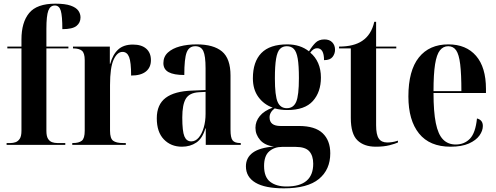

<svg xmlns="http://www.w3.org/2000/svg" viewBox="-20 -790 2707 1047"><path d="M16 0V-10H38Q51 -10 64.5 -14.5Q78 -19 87.5 -33Q97 -47 97 -77V-526H20V-536H97V-575Q97 -668 139 -719Q181 -770 282 -770Q335 -770 365 -759.5Q395 -749 407 -732Q419 -715 419 -695Q419 -666 397 -648.5Q375 -631 320 -631Q320 -703 311.5 -731.5Q303 -760 279 -760Q254 -760 243.5 -732Q233 -704 233 -633V-536H353V-526H233V-77Q233 -47 242 -33Q251 -19 264.5 -14.5Q278 -10 292 -10H336V0Z M374 0V-10H378Q410 -10 426 -22.5Q442 -35 442 -77V-462Q442 -501 426.5 -513.5Q411 -526 380 -526H378V-536H579V-442H581Q595 -493 624.5 -520Q654 -547 705 -547Q752 -547 777.5 -524.5Q803 -502 803 -462Q803 -422 775.5 -400Q748 -378 695 -378Q695 -451 684 -479Q673 -507 648 -507Q619 -507 599.5 -464.5Q580 -422 580 -326V-77Q580 -35 597 -22.5Q614 -10 650 -10H666V0Z M972 10Q912 10 873.5 -30Q835 -70 835 -145Q835 -220 883.5 -256.5Q932 -293 1029 -296L1101 -299V-417Q1101 -486 1088.5 -512Q1076 -538 1045 -538Q1011 -538 998 -504.5Q985 -471 985 -381Q928 -381 899.5 -396.5Q871 -412 871 -446Q871 -481 895.5 -503.5Q920 -526 961 -537Q1002 -548 1053 -548Q1144 -548 1190.5 -509.5Q1237 -471 1237 -378V-82Q1237 -39 1248.5 -24.5Q1260 -10 1290 -10H1293V0H1102V-90H1100Q1084 -35 1050.5 -12.5Q1017 10 972 10ZM1023 -19Q1046 -19 1063.5 -39.5Q1081 -60 1091 -94.5Q1101 -129 1101 -169V-289L1064 -287Q1013 -284 993.5 -252Q974 -220 974 -149Q974 -74 985.5 -46.5Q997 -19 1023 -19Z M1528 237Q1425 237 1373 206Q1321 175 1321 117Q1321 70 1358.5 42.5Q1396 15 1474 9Q1424 3 1398.5 -26.5Q1373 -56 1373 -93Q1373 -128 1396.5 -157Q1420 -186 1467 -203Q1419 -220 1389 -261Q1359 -302 1359 -363Q1359 -453 1405 -500.5Q1451 -548 1547 -548Q1617 -548 1665 -510Q1681 -537 1699.5 -556Q1718 -575 1749 -575Q1777 -575 1792 -559Q1807 -543 1807 -519Q1807 -497 1793.5 -479.5Q1780 -462 1747 -462Q1747 -527 1709 -527Q1689 -527 1672 -503Q1700 -480 1715 -445.5Q1730 -411 1730 -367Q1730 -288 1686 -239Q1642 -190 1547 -190Q1509 -190 1478 -199Q1450 -178 1450 -150Q1450 -103 1510 -103H1610Q1698 -103 1739.5 -63.5Q1781 -24 1781 46Q1781 135 1719 186Q1657 237 1528 237ZM1544 -200Q1580 -200 1595 -234.5Q1610 -269 1610 -364Q1610 -433 1603.5 -470.5Q1597 -508 1582.5 -523Q1568 -538 1544 -538Q1521 -538 1506.5 -523Q1492 -508 1485.5 -469.5Q1479 -431 1479 -363Q1479 -268 1494 -234Q1509 -200 1544 -200ZM1542 227Q1688 227 1688 103Q1688 59 1666.5 35Q1645 11 1592 11H1518Q1476 11 1448 35.5Q1420 60 1420 115Q1420 176 1453.5 201.5Q1487 227 1542 227Z M2029 10Q1965 10 1929 -25Q1893 -60 1893 -147V-526H1829V-536Q1909 -536 1955 -567Q2005 -600 2021 -671H2031V-536H2141V-526H2031V-107Q2031 -56 2045.5 -34.5Q2060 -13 2092 -13Q2104 -13 2118 -15Q2132 -17 2150 -23V-13Q2135 -6 2104 2Q2073 10 2029 10Z M2437 10Q2323 10 2265 -62Q2207 -134 2207 -264Q2207 -405 2264 -476.5Q2321 -548 2425 -548Q2522 -548 2576 -485.5Q2630 -423 2630 -305V-283H2344Q2344 -181 2356.5 -119Q2369 -57 2396 -29.5Q2423 -2 2465 -2Q2512 -2 2542.5 -33.5Q2573 -65 2581 -144Q2613 -136 2613 -103Q2613 -77 2594.5 -51Q2576 -25 2537 -7.5Q2498 10 2437 10ZM2496 -293Q2496 -386 2489.5 -439.5Q2483 -493 2467.5 -515.5Q2452 -538 2424 -538Q2397 -538 2379 -515.5Q2361 -493 2352.5 -439.5Q2344 -386 2344 -293Z"/></svg>

Font: Noto Serif Display Condensed
Style: Bold
Weight: 700
Width: 3
Designer: Monotype Design Team
Foundry: Monotype Imaging Inc.
Version: Version 2.009